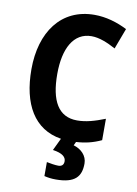

<svg xmlns="http://www.w3.org/2000/svg" viewBox="-102 -790 784 1096"><g transform="rotate(10 289.5 -242.0)"><path d="M446 122C446 77 412 43 367 30L377 9C430 6 475 -5 522 -27V-151C461 -127 412 -113 361 -113C252 -113 204 -200 204 -355C204 -503 256 -601 360 -601C405 -601 453 -581 501 -555L546 -675C487 -705 422 -724 356 -724C162 -724 54 -571 54 -356C54 -154 131 -19 289 6L255 77C312 85 332 105 332 129C332 152 318 160 300 160C282 160 252 155 233 151V232C253 237 274 240 300 240C411 240 446 198 446 122Z"/></g></svg>

Font: Noto Sans Sinhala UI SemiCondensed
Style: Bold
Weight: 700
Width: 4
Designer: Jelle Bosma - Monotype Design Team
Foundry: Monotype Imaging Inc.
Version: Version 2.006